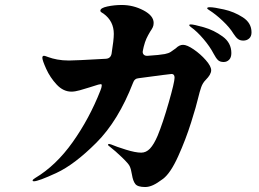

<svg xmlns="http://www.w3.org/2000/svg" viewBox="-20 -755 1040 771"><path d="M828 -473Q828 -456 806 -434Q794 -422 788 -405Q782 -388 775 -359Q769 -332 747.5 -263.5Q726 -195 695.5 -127.5Q665 -60 635 -37Q611 -19 594.5 -11.5Q578 -4 563 -4Q533 -4 523.5 -16Q514 -28 510 -53Q506 -77 501 -87Q497 -97 470 -123Q443 -149 421 -166Q414 -170 414 -174Q414 -177 418 -177L426 -175Q447 -166 485.5 -154Q524 -142 547 -142Q567 -142 582.5 -158.5Q598 -175 613 -210Q634 -261 657.5 -343Q681 -425 681 -443Q681 -458 669 -458Q664 -458 537 -441Q520 -440 514 -422Q455 -270 367 -182Q279 -94 206.5 -60.5Q134 -27 116 -27Q111 -27 111 -30Q111 -34 121 -40Q205 -90 272 -184.5Q339 -279 383 -391Q388 -403 388.5 -410.5Q389 -418 384 -417L374 -415L339 -404Q320 -398 300.5 -392.5Q281 -387 267 -387Q234 -387 207.5 -415.5Q181 -444 165.5 -478.5Q150 -513 150 -523Q150 -531 157 -531Q160 -531 174.5 -525.5Q189 -520 210 -516Q231 -512 257 -512Q283 -512 405 -519Q424 -520 428 -539Q437 -595 437 -619Q437 -670 396 -700Q393 -702 388 -705Q383 -708 383 -712Q383 -723 411 -729Q439 -735 469 -735Q515 -735 556 -713.5Q597 -692 597 -663Q597 -653 593.5 -645.5Q590 -638 583 -628Q574 -613 568 -600Q562 -587 557 -567L554 -553L553 -547Q553 -539 558.5 -534.5Q564 -530 574 -531Q621 -534 642 -538Q657 -541 665.5 -546.5Q674 -552 686 -561Q700 -575 715 -575Q731 -575 758 -556.5Q785 -538 806.5 -513.5Q828 -489 828 -473ZM990 -625Q990 -609 980.5 -600.5Q971 -592 957 -592Q944 -592 935.5 -598.5Q927 -605 918 -619Q903 -644 874.5 -671Q846 -698 819 -715Q812 -719 812 -722Q812 -726 823 -726Q839 -726 879.5 -717Q920 -708 955 -685.5Q990 -663 990 -625ZM909 -542Q909 -524 900 -515Q891 -506 878 -506Q863 -506 855 -514Q847 -522 838 -539Q823 -568 797 -598.5Q771 -629 747 -646Q740 -651 740 -654Q740 -657 746 -657Q758 -657 798.5 -645.5Q839 -634 874 -608.5Q909 -583 909 -542Z"/></svg>

Font: Shippori Antique B1
Style: Regular
Weight: 400
Designer: FONTDASU
Foundry: FONTDASU / Google Inc. / but / Adobe
Version: Version 2.001